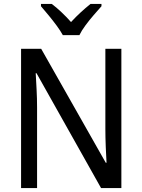

<svg xmlns="http://www.w3.org/2000/svg" viewBox="-20 -1057 730 984"><path d="M602 -93H498L167 -682H163Q165 -645 167.5 -598.5Q170 -552 170 -506V-93H88V-807H191L522 -223H526Q524 -254 522 -304Q520 -354 520 -395V-807H602ZM302 -877Q290 -899 270.5 -925.5Q251 -952 229.5 -978Q208 -1004 190 -1025V-1037H245Q268 -1020 294 -995.5Q320 -971 344 -944Q370 -972 394 -994Q418 -1016 444 -1037H500V-1025Q483 -1006 460.5 -980Q438 -954 418 -927Q398 -900 387 -877Z"/></svg>

Font: Noto Sans Telugu UI SemiCondensed
Style: Regular
Weight: 400
Width: 4
Designer: Jelle Bosma - Monotype Design Team
Foundry: Monotype Imaging Inc.
Version: Version 2.005; ttfautohint (v1.8.4.7-5d5b)